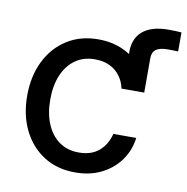

<svg xmlns="http://www.w3.org/2000/svg" viewBox="-74 -699 763 782"><g transform="rotate(10 307.5 -307.5)"><path d="M427.2 -357.4 419.4 -499.5Q416 -562 452.6 -594.5Q489.3 -627 560.5 -627Q578.6 -627 591.8 -626.5Q605 -626 614.7 -625V-546.4Q606.9 -546.9 594 -547.1Q581.1 -547.4 573.2 -547.4Q538.6 -547.4 523.2 -535.9Q507.8 -524.4 507.8 -499V-357.4ZM286.6 11.7Q211.9 11.7 156.7 -23.4Q101.6 -58.6 71 -120.6Q40.5 -182.6 40.5 -262.7Q40.5 -343.8 71.3 -406Q102.1 -468.3 157.5 -503.4Q212.9 -538.6 286.6 -538.6Q346.7 -538.6 394 -515.6Q441.4 -492.7 471.4 -451.9Q501.5 -411.1 507.8 -357.4H413.6Q408.2 -385.3 391.8 -407.7Q375.5 -430.2 349.4 -443.1Q323.2 -456.1 287.1 -456.1Q240.7 -456.1 206.8 -432.4Q172.9 -408.7 154.3 -365.5Q135.7 -322.3 135.7 -263.7Q135.7 -205.6 154.1 -162.1Q172.4 -118.7 206.3 -94.7Q240.2 -70.8 287.1 -70.8Q338.9 -70.8 370.4 -97.7Q401.9 -124.5 413.1 -169.9H507.8Q501.5 -118.2 472.2 -77.1Q442.9 -36.1 395.5 -12.2Q348.1 11.7 286.6 11.7Z"/></g></svg>

Font: Inter Cardless Tabular
Style: Regular
Weight: 400
Designer: Rasmus Andersson
Foundry: rsms
Version: Version 4.000;git-4fc901f